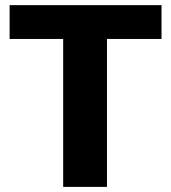

<svg xmlns="http://www.w3.org/2000/svg" viewBox="-20 -731 670 751"><path d="M611.8 -578.6H398.4V0H227.1V-578.6H17.6V-710.9H611.8Z"/></svg>

Font: TypoPRO Roboto
Style: Regular
Weight: 900
Designer: Google
Version: Version 2.136; 2016